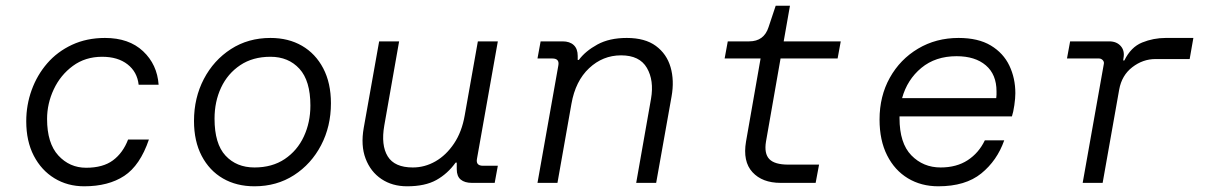

<svg xmlns="http://www.w3.org/2000/svg" viewBox="-20 -641 4240 673"><path d="M275 12Q217 12 171 -16Q125 -44 98.5 -95Q72 -146 72 -216Q72 -273 91 -325.5Q110 -378 145.5 -419Q181 -460 232.5 -484Q284 -508 348 -508Q432 -508 481.5 -461.5Q531 -415 536 -344H466Q461 -389 427 -415.5Q393 -442 338 -442Q279 -442 235.5 -410Q192 -378 168.5 -328Q145 -278 145 -224Q145 -139 184.5 -96Q224 -53 282 -53Q341 -53 376 -79Q411 -105 429 -152H502Q471 -61 415.5 -24.5Q360 12 275 12Z M872 12Q809 12 761.5 -15.5Q714 -43 687 -94.5Q660 -146 660 -217Q660 -298 694.5 -364Q729 -430 789.5 -469Q850 -508 928 -508Q991 -508 1038.5 -480.5Q1086 -453 1113 -401.5Q1140 -350 1140 -279Q1140 -198 1105.5 -132Q1071 -66 1010.5 -27Q950 12 872 12ZM872 -54Q934 -54 978 -83.5Q1022 -113 1045 -162.5Q1068 -212 1068 -271Q1068 -358 1029.5 -400Q991 -442 928 -442Q866 -442 822 -412.5Q778 -383 755 -334Q732 -285 732 -225Q732 -137 770.5 -95.5Q809 -54 872 -54Z M1407 12Q1355 12 1317 -13.5Q1279 -39 1261.5 -85Q1244 -131 1255 -193L1309 -496H1379L1327 -201Q1315 -132 1339 -93Q1363 -54 1427 -54Q1469 -54 1506.5 -75.5Q1544 -97 1571.5 -138Q1599 -179 1609 -237L1655 -496H1725L1652 -85Q1647 -60 1673 -60H1725L1714 0H1634Q1609 0 1595 -11.5Q1581 -23 1581 -48V-71H1577Q1549 -32 1509.5 -10Q1470 12 1407 12Z M1864 0 1937 -411Q1942 -436 1916 -436H1864L1875 -496H1952Q1977 -496 1991 -483Q2005 -470 2005 -445V-431H2009Q2032 -462 2074 -485Q2116 -508 2177 -508Q2241 -508 2279 -480Q2317 -452 2330.5 -405.5Q2344 -359 2334 -303L2280 0H2210L2262 -295Q2273 -359 2247.5 -403Q2222 -447 2157 -447Q2093 -447 2045 -402Q1997 -357 1983 -277L1934 0Z M2716 0Q2652 0 2617.5 -37.5Q2583 -75 2595 -145L2646 -436H2520L2531 -496H2606Q2658 -496 2674 -546L2699 -621H2749L2727 -496H2927L2916 -436H2716L2665 -145Q2658 -103 2676.5 -83.5Q2695 -64 2743 -64H2851L2839 0Z M3269 12Q3209 12 3162.5 -16Q3116 -44 3089.5 -96.5Q3063 -149 3063 -222Q3063 -304 3099 -368.5Q3135 -433 3198 -470.5Q3261 -508 3340 -508Q3409 -508 3453 -481.5Q3497 -455 3518 -411Q3539 -367 3539 -314Q3539 -297 3535.5 -272.5Q3532 -248 3527 -233H3133Q3133 -230 3133 -227Q3133 -139 3174.5 -96.5Q3216 -54 3277 -54Q3333 -54 3372 -79.5Q3411 -105 3432 -149H3500Q3475 -78 3419.5 -33Q3364 12 3269 12ZM3333 -444Q3259 -444 3209.5 -403Q3160 -362 3142 -297H3472Q3473 -303 3473 -309Q3473 -315 3473 -321Q3473 -380 3435.5 -412Q3398 -444 3333 -444Z M3775 0 3849 -416Q3851 -424 3845.5 -430Q3840 -436 3832 -436H3720L3731 -496H3868Q3894 -496 3908.5 -479.5Q3923 -463 3918 -437L3917 -429H3921Q3944 -476 3983.5 -492Q4023 -508 4066 -508H4163L4150 -434H4030Q3986 -434 3949 -405.5Q3912 -377 3903 -327L3845 0Z"/></svg>

Font: DM Mono Light
Style: Italic
Weight: 300
Italic angle: -10°
Designer: Colophon Foundry
Foundry: Colophon Foundry
Version: Version 1.000; ttfautohint (v1.8.2.53-6de2)